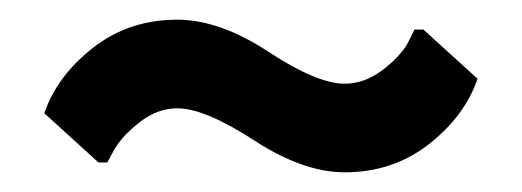

<svg xmlns="http://www.w3.org/2000/svg" viewBox="-20 -420 530 195"><path d="M330 -245Q288 -245 238 -277.5Q188 -310 160 -310Q140 -310 122 -296Q104 -282 96 -268L89 -255H80L25 -305Q38 -343 74.5 -371.5Q111 -400 160 -400Q203 -400 252.5 -367.5Q302 -335 330 -335Q350 -335 368 -348.5Q386 -362 394 -376L401 -390H410L465 -340Q452 -302 415.5 -273.5Q379 -245 330 -245Z"/></svg>

Font: Scada
Style: Regular
Weight: 400
Designer: Jovanny Lemonad
Foundry: Jovanny Lemonad
Version: Version 4.100;PS 004.100;hotconv 1.0.88;makeotf.lib2.5.64775